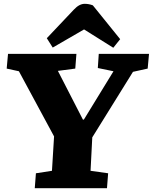

<svg xmlns="http://www.w3.org/2000/svg" viewBox="-20 -985 800 1005"><path d="M414 -359H419L574 -612L492 -629L497 -703H760L753 -626L676 -609L463 -266L454 -91L546 -78L540 0H162L168 -78L252 -91L263 -271L79 -612L15 -626L22 -703H380L374 -626L283 -614ZM609 -780 573 -735 420 -831 256 -736 225 -785 366 -934Q381 -950 395 -957.5Q409 -965 424 -965Q434 -965 445 -963Q456 -961 466 -957Z"/></svg>

Font: Literata 18pt ExtraBold
Style: Italic
Weight: 800
Italic angle: -2°
Designer: Latin by Veronika Burian and Jose Scaglione. Greek by Irene Vlachou. Cyrillic by Vera Evstafieva
Foundry: TypeTogether
Version: Version 3.103;gftools[0.9.29]